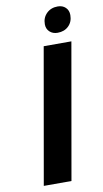

<svg xmlns="http://www.w3.org/2000/svg" viewBox="-98 -932 525 977"><g transform="rotate(-10 165.0 -443.5)"><path d="M169 -700H312L189 0H46ZM194 -809Q194 -843 216.5 -865Q239 -887 274 -887Q299 -887 314.5 -872Q330 -857 330 -833Q330 -798 308 -776.5Q286 -755 251 -755Q226 -755 210 -770Q194 -785 194 -809Z"/></g></svg>

Font: Sarabun
Style: Bold Italic
Weight: 700
Italic angle: -10°
Designer: Suppakit Chalermlarp | Katatrad Co.,Ltd.
Foundry: Cadson Demak Co.,Ltd.
Version: Version 1.000; ttfautohint (v1.6)